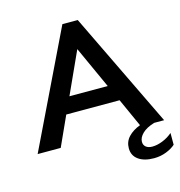

<svg xmlns="http://www.w3.org/2000/svg" viewBox="-123 -783 1018 1085"><g transform="rotate(-15 385.5 -240.0)"><path d="M697 0Q650 14 626 37.5Q602 61 602 86Q602 105 615.5 116Q629 127 653 127Q681 127 713.5 114Q746 101 771 79V148Q750 167 716.5 180Q683 193 645 193Q588 193 554.5 169Q521 145 521 102Q521 63 547 35.5Q573 8 616 -8L541 -174H229L150 0H15L340 -673H430L755 0ZM497 -269 385 -515 273 -269Z"/></g></svg>

Font: Madhuban Medium
Style: Regular
Weight: 500
Designer: jaikishan Patel
Foundry: MagicType
Version: Version 1.000